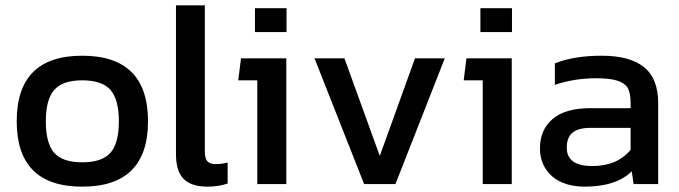

<svg xmlns="http://www.w3.org/2000/svg" viewBox="-20 -694 2560 724"><path d="M290 9.8Q43 9.8 43 -236.8Q43 -483.9 290 -483.9Q538.1 -483.9 538.1 -236.8Q538.1 9.8 290 9.8ZM290 -82Q364.7 -82 396.5 -117.9Q428.2 -153.8 428.2 -236.8Q428.2 -318.8 396.5 -355Q364.7 -391.1 290 -391.1Q216.3 -391.1 184.6 -355Q152.8 -318.8 152.8 -236.8Q152.8 -153.8 184.3 -117.9Q215.8 -82 290 -82Z M761.7 9.8Q701.7 9.8 672.6 -19.3Q643.6 -48.3 643.6 -112.8V-673.8H752.4V-123Q752.4 -96.2 762 -85.7Q771.5 -75.2 792.5 -75.2Q815.9 -75.2 838.4 -81.1V-2Q805.2 9.8 761.7 9.8Z M941.4 -573.2V-663.1H1060.5V-573.2ZM950.2 0V-391.1H878.4L888.7 -474.1H1059.6V0Z M1353 0 1166 -474.1H1278.8L1412.1 -106L1544.9 -474.1H1657.2L1471.2 0Z M1791.5 -573.2V-663.1H1910.6V-573.2ZM1800.3 0V-391.1H1728.5L1738.8 -474.1H1909.7V0Z M2184.1 9.8Q2137.2 9.8 2100.1 -5.6Q2063 -21 2039.6 -54.4Q2016.1 -87.9 2016.1 -134.8Q2016.1 -204.6 2064 -245.4Q2111.8 -286.1 2206.1 -286.1H2357.9V-307.1Q2357.9 -342.3 2347.7 -361.1Q2337.4 -379.9 2309.3 -389.4Q2281.2 -398.9 2229 -398.9Q2144.5 -398.9 2072.3 -374V-455.1Q2144.5 -483.9 2249 -483.9Q2355 -483.9 2408.4 -440.9Q2461.9 -397.9 2461.9 -305.2V0H2369.1L2362.3 -47.9Q2303.2 9.8 2184.1 9.8ZM2213.4 -67.9Q2307.1 -67.9 2357.9 -128.9V-211.9H2208Q2160.6 -211.9 2138.9 -193.8Q2117.2 -175.8 2117.2 -137.2Q2117.2 -67.9 2213.4 -67.9Z"/></svg>

Font: Kanit
Style: Regular
Weight: 400
Designer: Katatrad Team
Foundry: CadsonDemak
Version: Version 1.000;PS 001.000;hotconv 1.0.88;makeotf.lib2.5.64775